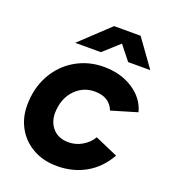

<svg xmlns="http://www.w3.org/2000/svg" viewBox="-133 -810 817 920"><g transform="rotate(20 275.5 -350.0)"><path d="M29 -213Q29 -300 66.5 -368Q104 -436 169 -474Q234 -512 313 -512Q399 -512 462 -471Q525 -430 542 -364L411 -325Q387 -386 312 -386Q255 -386 214.5 -346Q174 -306 168 -241Q167 -236 167 -225Q167 -176 196 -145Q225 -114 275 -114Q312 -114 344.5 -133Q377 -152 395 -183L512 -132Q472 -61 407.5 -24.5Q343 12 262 12Q192 12 139 -18Q86 -48 57.5 -99Q29 -150 29 -213ZM291 -712H426L526 -573H413L355 -646L274 -573H143Z"/></g></svg>

Font: Oak Sans
Style: Bold Italic
Weight: 700
Italic angle: -9.5°
Foundry: Erik Kennedy, Walven
Version: Version 1.000